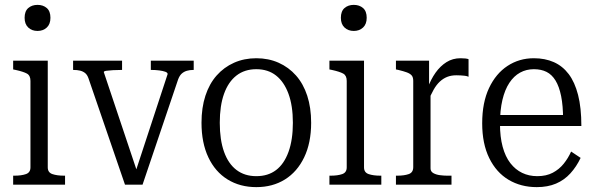

<svg xmlns="http://www.w3.org/2000/svg" viewBox="-20 -758 2443 788"><path d="M134 -631Q111 -631 96 -645Q81 -659 81 -685Q81 -712 96 -725Q111 -738 134 -738Q157 -738 172 -725Q187 -712 187 -685Q187 -659 172 -645Q157 -631 134 -631ZM176 -509V-71Q176 -50 195 -43.5Q214 -37 243 -37H247V0H34V-37H39Q68 -37 86.5 -43.5Q105 -50 105 -71V-426Q105 -448 90.5 -456Q76 -464 44 -471L34 -473V-509Z M668 -454Q668 -460 658.5 -463.5Q649 -467 633.5 -469Q618 -471 601 -471H599V-509H775V-471H773Q759 -471 747 -467.5Q735 -464 726 -456Q717 -448 711 -432L565 0H493L343 -437Q338 -451 329.5 -458Q321 -465 309 -468Q297 -471 281 -471H280V-509H481V-471H479Q460 -471 443.5 -470Q427 -469 416.5 -467.5Q406 -466 406 -462L546 -44L533 -43Z M1257 -254Q1257 -172 1228.5 -112.5Q1200 -53 1149.5 -21.5Q1099 10 1032 10Q965 10 914 -21.5Q863 -53 835 -112.5Q807 -172 807 -254Q807 -316 823 -365Q839 -414 869 -448Q899 -482 940.5 -500.5Q982 -519 1032 -519Q1082 -519 1123.5 -500.5Q1165 -482 1195 -448Q1225 -414 1241 -365Q1257 -316 1257 -254ZM882 -254Q882 -184 899.5 -135Q917 -86 950.5 -60.5Q984 -35 1032 -35Q1080 -35 1113 -60Q1146 -85 1164 -134.5Q1182 -184 1182 -254Q1182 -324 1164 -373Q1146 -422 1113 -448Q1080 -474 1032 -474Q984 -474 950.5 -448Q917 -422 899.5 -373Q882 -324 882 -254Z M1432 -631Q1409 -631 1394 -645Q1379 -659 1379 -685Q1379 -712 1394 -725Q1409 -738 1432 -738Q1455 -738 1470 -725Q1485 -712 1485 -685Q1485 -659 1470 -645Q1455 -631 1432 -631ZM1474 -509V-71Q1474 -50 1493 -43.5Q1512 -37 1541 -37H1545V0H1332V-37H1337Q1366 -37 1384.5 -43.5Q1403 -50 1403 -71V-426Q1403 -448 1388.5 -456Q1374 -464 1342 -471L1332 -473V-509Z M1903 -515V-443Q1896 -446 1888 -447Q1880 -448 1871 -448.5Q1862 -449 1853 -449Q1832 -449 1815.5 -442.5Q1799 -436 1785 -423Q1771 -410 1759.5 -389.5Q1748 -369 1736 -340L1735 -396Q1748 -432 1767.5 -459.5Q1787 -487 1812.5 -503Q1838 -519 1870 -519Q1881 -519 1890 -518Q1899 -517 1903 -515ZM1605 0V-37H1610Q1639 -37 1657.5 -43.5Q1676 -50 1676 -72V-426Q1676 -441 1669.5 -448.5Q1663 -456 1649.5 -461Q1636 -466 1615 -471L1605 -473V-509H1741V-385L1747 -389V-67Q1747 -54 1758.5 -47.5Q1770 -41 1786 -39Q1802 -37 1815 -37H1833V0Z M2032 -250Q2032 -196 2043 -155.5Q2054 -115 2074.5 -88.5Q2095 -62 2123 -48.5Q2151 -35 2185 -35Q2222 -35 2248.5 -49Q2275 -63 2293.5 -86Q2312 -109 2324 -136L2363 -110Q2346 -74 2321 -46.5Q2296 -19 2262 -4.5Q2228 10 2183 10Q2118 10 2067.5 -20Q2017 -50 1988 -109Q1959 -168 1959 -252Q1959 -337 1987 -396.5Q2015 -456 2063 -487.5Q2111 -519 2171 -519Q2217 -519 2253 -503Q2289 -487 2314 -454Q2339 -421 2352.5 -368.5Q2366 -316 2366 -241H2015V-286H2313L2291 -267Q2291 -324 2283 -363.5Q2275 -403 2260 -427.5Q2245 -452 2223 -463Q2201 -474 2171 -474Q2140 -474 2114.5 -460Q2089 -446 2070.5 -418Q2052 -390 2042 -348Q2032 -306 2032 -250Z"/></svg>

Font: Roboto Serif 28pt Condensed Light
Style: Regular
Weight: 300
Width: 3
Designer: Greg Gazdowicz
Foundry: Commercial Type
Version: Version 1.008